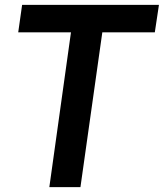

<svg xmlns="http://www.w3.org/2000/svg" viewBox="-20 -770 674 790"><path d="M617 -637H401L311 0H183L272 -637H55L71 -750H634Z"/></svg>

Font: Oakes Grotesk
Style: Bold Italic
Weight: 600
Italic angle: -8°
Designer: Samuel Oakes
Foundry: Samuel Oakes
Version: Version 1.000;PS 001.000;hotconv 1.0.88;makeotf.lib2.5.64775